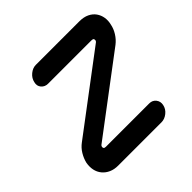

<svg xmlns="http://www.w3.org/2000/svg" viewBox="-147 -687 820 820"><g transform="rotate(-45 263.5 -276.5)"><path d="M156 -459Q137 -459 125.5 -472.5Q114 -486 119 -505Q123 -525 140 -539Q157 -553 176 -553H438Q465 -553 483.5 -544Q502 -535 512.5 -520Q523 -505 526 -486.5Q529 -468 524 -448Q520 -427 507.5 -407Q495 -387 477 -373L132 -113Q129 -110 128 -106Q127 -101 129.5 -97.5Q132 -94 140 -94H402Q421 -94 432 -80Q443 -66 439 -47Q435 -27 418 -13.5Q401 0 382 0H120Q97 0 79 -8Q61 -16 49 -30.5Q37 -45 33 -64Q29 -83 33 -105Q38 -126 50 -146Q62 -166 81 -180L426 -440Q430 -444 430 -447Q431 -452 428.5 -455.5Q426 -459 418 -459Z"/></g></svg>

Font: VDS
Style: Italic
Weight: 400
Designer: artmaker
Foundry: artmaker
Version: Version 1.000 2009 initial release